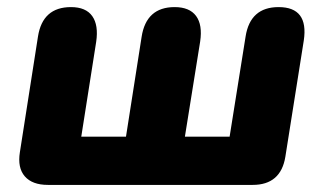

<svg xmlns="http://www.w3.org/2000/svg" viewBox="-20 -521 911 541"><path d="M115 0Q71 0 50 -24Q29 -48 36 -92L87 -418Q100 -501 180 -501Q222 -501 240 -475.5Q258 -450 251 -403L209 -136H335L379 -417Q392 -501 472 -501Q514 -501 532.5 -476Q551 -451 544 -404L501 -136H627L672 -418Q685 -501 765 -501Q850 -501 836 -407L784 -79Q771 0 692 0Z"/></svg>

Font: Nunito Black
Style: Italic
Weight: 900
Italic angle: -9°
Designer: Vernon Adams
Foundry: Vernon Adams
Version: Version 3.601; ttfautohint (v1.8.2.53-6de2)